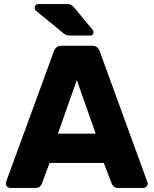

<svg xmlns="http://www.w3.org/2000/svg" viewBox="-20 -925 756 945"><path d="M30 0Q22 0 15.5 -6.5Q9 -13 9 -21Q9 -26 10 -30L245 -672Q248 -683 257.5 -691.5Q267 -700 284 -700H432Q449 -700 458.5 -691.5Q468 -683 471 -672L705 -30Q707 -26 707 -21Q707 -13 700.5 -6.5Q694 0 685 0H562Q547 0 539.5 -7.5Q532 -15 530 -21L491 -123H224L186 -21Q184 -15 177 -7.5Q170 0 153 0ZM265 -267H451L358 -531ZM327 -750Q313 -750 305 -753.5Q297 -757 289 -764L156 -873Q151 -878 151 -885Q151 -905 170 -905H310Q322 -905 329.5 -901.5Q337 -898 347 -886L435 -779Q440 -774 440 -766Q440 -750 424 -750Z"/></svg>

Font: Rubik
Style: Bold
Weight: 700
Designer: Hubert and Fischer
Foundry: Hubert and Fischer
Version: Version 2.300;gftools[0.9.30]